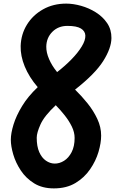

<svg xmlns="http://www.w3.org/2000/svg" viewBox="-20 -1034 638 1064"><path d="M282 -127.5Q309.5 -127 335 -143Q360.5 -159 377 -191Q393.5 -223 393.5 -269.5Q393.5 -301 378 -332.8Q362.5 -364.5 338.5 -394.8Q314.5 -425 289 -451Q225.5 -391.5 204.5 -344.8Q183.5 -298 183.5 -271Q183.5 -222.5 197.5 -191Q211.5 -159.5 234.2 -143.8Q257 -128 282 -127.5ZM40 -259.5Q40 -295.5 55 -344.2Q70 -393 102.8 -446.8Q135.5 -500.5 189 -551Q141 -607 117 -665.8Q93 -724.5 94.5 -779Q96.5 -844 129.2 -897.2Q162 -950.5 218.5 -982.2Q275 -1014 347 -1014Q385.5 -1014 429.2 -1001.8Q473 -989.5 511.2 -965.5Q549.5 -941.5 573.8 -905.8Q598 -870 597.5 -823Q597 -767 551.8 -695.5Q506.5 -624 396 -537.5Q432 -502.5 465 -461.5Q498 -420.5 519.2 -375.2Q540.5 -330 540.5 -282.5Q540.5 -242 525.8 -192Q511 -142 479.2 -95.8Q447.5 -49.5 398 -19.8Q348.5 10 278.5 10Q214.5 10 169.2 -18Q124 -46 95.5 -89Q67 -132 53.5 -178Q40 -224 40 -259.5ZM236.5 -776Q236 -743.5 251.8 -706.8Q267.5 -670 296.5 -634.5Q341 -669 376.8 -705.8Q412.5 -742.5 433.2 -776.8Q454 -811 453 -837Q452 -861.5 428.5 -876Q405 -890.5 353.5 -890.5Q303 -890.5 270.2 -857.8Q237.5 -825 236.5 -776Z"/></svg>

Font: Edu SA Hand
Style: Regular
Weight: 400
Designer: Tina and Corey Anderson, Eben Sorkin, Mirko Velimirovic
Foundry: Google for Education
Version: Version 2.000